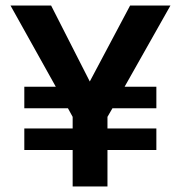

<svg xmlns="http://www.w3.org/2000/svg" viewBox="-20 -675 656 695"><path d="M546 -132H369V0H243V-132H68V-210H243V-252L226 -283H68V-361H182L18 -655H165L305 -380L451 -655H597L431 -361H546V-283H387L369 -252V-210H546Z"/></svg>

Font: Hind Mysuru SemiBold
Style: Regular
Weight: 600
Designer: Manushi Parikh, Hitesh Malaviya
Foundry: Indian Type Foundry
Version: Version 0.703;PS 1.0;hotconv 1.0.86;makeotf.lib2.5.63406